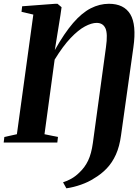

<svg xmlns="http://www.w3.org/2000/svg" viewBox="-33 -772 748 1040"><path d="M326.5 248 308.5 215.5Q331 208.5 354 195.5Q377 182.5 397 162.5Q426.5 135 444.2 98Q462 61 470 2.5L541 -516.5Q551.5 -590 538 -619Q524.5 -648 490.5 -648Q463 -648 427 -628.8Q391 -609.5 349.5 -566Q308 -522.5 263 -449L208 -45L281 -30L277.5 0H-13L-9.5 -30L58.5 -45L147.5 -693L83.5 -708L87 -738L266.5 -751.5H278.5L300.5 -733L294.5 -690.5L264 -501Q315.5 -592.5 363 -647.5Q410.5 -702.5 458.5 -727Q506.5 -751.5 557 -751.5Q638.5 -751.5 672.8 -694.8Q707 -638 689.5 -515.5L622.5 -38.5Q614.5 21.5 594.8 65.2Q575 109 545.2 140.2Q515.5 171.5 476 194.5Q446.5 214 406 228.2Q365.5 242.5 326.5 248Z"/></svg>

Font: Merriweather 96pt
Style: Bold Italic
Weight: 700
Italic angle: -7.8°
Version: Version 2.101